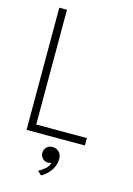

<svg xmlns="http://www.w3.org/2000/svg" viewBox="-130 -726 696 1002"><g transform="rotate(15 218.5 -225.0)"><path d="M61.5 -660H103V-40H376.5V0H61.5ZM196 210 174.5 190.5Q191 183 209.2 167.5Q227.5 152 231.5 132.5Q223 136.5 212.5 136.5Q195.5 136.5 183.8 123.8Q172 111 172 96Q172 75.5 184.8 63.2Q197.5 51 217 51Q237 51 251.2 65.2Q265.5 79.5 265.5 100.5Q265.5 125.5 255.8 146.8Q246 168 230.2 184Q214.5 200 196 210Z"/></g></svg>

Font: League Spartan Thin ExtraLight
Style: Regular
Weight: 250
Version: Version 2.002